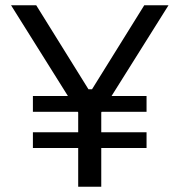

<svg xmlns="http://www.w3.org/2000/svg" viewBox="-20 -710 683 730"><path d="M277.3 0V-282.6L22 -690H117.7L316.4 -370.5H329.8L528.5 -690H620.7L365 -282.6V0ZM105.1 -147.2V-207H537.2V-147.2ZM105.1 -285V-345.1H537.2V-285Z"/></svg>

Font: Mozilla Text ExtraLight
Style: Regular
Weight: 200
Designer: Studio DRAMA
Foundry: Studio DRAMA
Version: Version 1.000